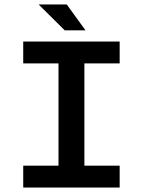

<svg xmlns="http://www.w3.org/2000/svg" viewBox="-20 -840 639 860"><path d="M84 0H516V-98H358V-556H516V-654H84V-556H242V-98H84ZM270 -704H363L279 -820H153Z"/></svg>

Font: Source Code Pro Semibold
Style: Regular
Weight: 600
Monospace: yes
Designer: Paul D. Hunt
Foundry: Adobe Systems Incorporated
Version: Version 1.017;PS 1.000;hotconv 1.0.70;makeotf.lib2.5.5900